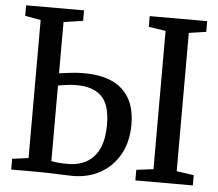

<svg xmlns="http://www.w3.org/2000/svg" viewBox="-53 -801 982 865"><g transform="rotate(5 438.5 -369.0)"><path d="M306.5 4.5Q288.5 4.5 261 3.2Q233.5 2 204.2 1Q175 0 151 0H28V-48.5L101.5 -58.5V-682.5L30.5 -695.5V-743H292.5V-695.5L205 -682.5V-451Q232.5 -454.5 260.5 -457.8Q288.5 -461 316.5 -461Q432.5 -461 491.2 -407.2Q550 -353.5 550 -249Q550 -170.5 518 -113.5Q486 -56.5 431 -26Q376 4.5 306.5 4.5ZM278 -47.5Q331 -47.5 367.2 -69.2Q403.5 -91 422 -133.5Q440.5 -176 440.5 -237.5Q440.5 -329 401.8 -366.8Q363 -404.5 290 -404.5Q267 -404.5 246 -401.8Q225 -399 205 -395.5V-54Q215.5 -51.5 235 -49.5Q254.5 -47.5 278 -47.5ZM666.5 -57.5V-683L589.5 -694.5V-743H849.5V-694.5L771.5 -683V-57.5L849.5 -46.5V0H589.5V-48Z"/></g></svg>

Font: Merriweather 24pt SemiCondensed
Style: Regular
Weight: 400
Width: 4
Designer: Eben Sorkin
Foundry: Eben Sorkin
Version: Version 2.100